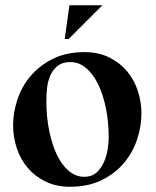

<svg xmlns="http://www.w3.org/2000/svg" viewBox="-20 -701 597 733"><path d="M227 -552 245 -681H371L242 -552ZM520 -267Q520 -219 503.5 -169Q487 -119 453.5 -79Q420 -39 368.5 -13.5Q317 12 247 12Q194 12 153.5 -8Q113 -28 85.5 -60.5Q58 -93 44 -135.5Q30 -178 30 -223Q30 -271 46.5 -321Q63 -371 97 -411Q131 -451 182 -476.5Q233 -502 303 -502Q356 -502 396.5 -482Q437 -462 464.5 -429.5Q492 -397 506 -354.5Q520 -312 520 -267ZM249 -464Q218 -464 199.5 -449Q181 -434 171.5 -411.5Q162 -389 159.5 -363Q157 -337 157 -314Q157 -256 167.5 -203.5Q178 -151 196.5 -111.5Q215 -72 242 -49Q269 -26 302 -26Q330 -26 348 -42Q366 -58 376.5 -81.5Q387 -105 391 -131Q395 -157 395 -176Q395 -235 384.5 -287Q374 -339 355 -378.5Q336 -418 309 -441Q282 -464 249 -464Z"/></svg>

Font: Bluu Next Cyrillic
Style: Bold
Weight: 700
Designer: Igor Stepanchenko
Foundry: Igor Stepanchenko
Version: Version 1.000